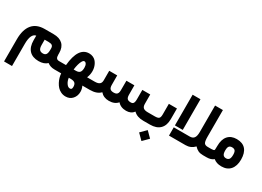

<svg xmlns="http://www.w3.org/2000/svg" viewBox="-21 -1478 3480 2550"><g transform="rotate(30 1718.5 -203.5)"><path d="M679.7 0H662.6Q596.7 0 553.2 -35.2Q505.9 9.8 422.9 9.8Q328.1 9.8 278.3 -43.7Q228.5 -97.2 228.5 -198.2V-268.6Q151.4 -253.9 151.4 -97.2V222.7V242.2H131.8H48.8H29.3V222.7V-97.7Q29.3 -245.6 93 -323.2Q156.7 -400.9 283.2 -400.9H417.5Q509.3 -400.9 558.6 -354.5Q607.9 -308.1 607.9 -220.2V-198.7Q607.9 -158.2 620.4 -142.6Q632.8 -127 660.6 -127H679.7Q685.1 -127 688.5 -106.4Q691.9 -85.9 691.9 -66.9V-61.5Q691.9 -41.5 688.7 -20.8Q685.5 0 679.7 0ZM410.2 -277.8H352.1V-199.2Q352.1 -148.9 369.1 -127.9Q386.2 -106.9 422.9 -106.9Q454.6 -106.9 469.5 -127.7Q484.4 -148.4 484.4 -199.2V-219.7Q484.4 -250.5 467.8 -264.2Q451.2 -277.8 410.2 -277.8Z M1164.1 0H1090.3Q1110.4 41 1110.4 85Q1110.4 148.9 1071.3 193.4Q1032.2 237.8 967.3 237.8Q929.2 237.8 896.2 222.2Q863.3 206.5 840.8 181.9Q818.4 157.2 801.8 125.2Q785.2 93.3 776.4 61.8Q767.6 30.3 765.6 0H674.8Q668.9 0 665.8 -20.8Q662.6 -41.5 662.6 -61.5V-66.9Q662.6 -85.9 666 -106.4Q669.4 -127 674.8 -127H766.1Q792.5 -416 957.5 -416Q989.3 -416 1015.6 -404.5Q1042 -393.1 1059.3 -374.3Q1076.7 -355.5 1088.6 -331.1Q1100.6 -306.6 1106 -281.2Q1111.3 -255.9 1111.3 -231Q1111.3 -176.8 1089.8 -127H1164.1Q1169.4 -127 1172.9 -106.4Q1176.3 -85.9 1176.3 -66.9V-61.5Q1176.3 -41.5 1173.1 -20.8Q1169.9 0 1164.1 0ZM996.1 75.7Q996.1 35.2 976.6 17.6Q957 0 912.6 0H882.3Q887.7 46.4 911.6 81.5Q935.5 116.7 965.3 116.7Q981.4 116.7 988.8 107.4Q996.1 98.1 996.1 75.7ZM995.6 -218.3Q995.6 -252.9 983.6 -273.2Q971.7 -293.5 953.6 -293.5Q937.5 -293.5 923.1 -269.5Q908.7 -245.6 898.7 -208.7Q888.7 -171.9 883.3 -127L920.4 -127.4Q960 -127.9 977.8 -148.7Q995.6 -169.4 995.6 -218.3Z M2033.7 0H2023.9Q1926.3 0 1874.5 -53.7Q1835 0 1759.3 0Q1674.8 0 1628.9 -54.7Q1582.5 0 1494.1 0Q1412.6 0 1364.3 -56.2Q1312 0 1204.6 0H1158.7Q1152.8 0 1149.7 -20.8Q1146.5 -41.5 1146.5 -61.5V-66.9Q1146.5 -85.9 1149.9 -106.4Q1153.3 -127 1158.7 -127H1205.1Q1256.3 -127 1278.8 -145.3Q1301.3 -163.6 1301.3 -202.1V-329.1V-348.6H1320.8H1404.3H1423.8V-329.1L1424.3 -201.2Q1424.8 -161.1 1441.2 -144Q1457.5 -127 1496.1 -127Q1520 -127 1534.9 -134.3Q1549.8 -141.6 1557.1 -158.2Q1564.5 -174.8 1564.5 -201.7L1564.9 -329.1V-348.6H1584.5H1667.5H1687V-329.1L1687.5 -202.6Q1688 -161.6 1704.1 -144.5Q1720.2 -127.4 1757.8 -127.4Q1775.9 -127.4 1786.6 -134Q1797.4 -140.6 1803.2 -157Q1809.1 -173.3 1809.1 -201.7V-329.1V-348.6H1828.6H1910.6H1930.2V-329.1L1930.7 -203.1Q1931.2 -163.1 1951.7 -145Q1972.2 -127 2020 -127H2033.7Q2039.1 -127 2042.5 -106.4Q2045.9 -85.9 2045.9 -66.9V-61.5Q2045.9 -41.5 2042.7 -20.8Q2039.6 0 2033.7 0Z M2028.3 -127H2127.4Q2173.3 -127 2189.9 -141.6Q2206.5 -156.2 2206.5 -201.7V-345.2V-364.7H2226.1H2311H2330.6V-345.2V-201.2Q2330.6 -103.5 2278.3 -51.8Q2226.1 0 2127 0H2028.3Q2022.5 0 2019.3 -20.8Q2016.1 -41.5 2016.1 -61.5V-66.9Q2016.1 -85.9 2019.5 -106.4Q2022.9 -127 2028.3 -127ZM2054.2 161.6 2138.2 77.6 2222.2 161.6 2138.2 245.6Z M2951.2 0H2939Q2895.5 0 2864.7 -14.6Q2834 -29.3 2808.1 -58.6Q2752.4 0 2672.4 0H2438.5H2418.9V-19.5V-107.4V-127H2438.5H2664.1Q2707.5 -127 2728.5 -154.3Q2749.5 -181.6 2749.5 -246.1V-632.3V-651.9H2769H2850.1H2869.6V-632.3V-245.6Q2869.6 -175.8 2883.5 -151.4Q2897.5 -127 2939.9 -127H2951.2Q2956.5 -127 2960 -106.4Q2963.4 -85.9 2963.4 -66.9V-61.5Q2963.4 -41.5 2960.2 -20.8Q2957 0 2951.2 0ZM2439 -627.4H2520H2539.6V-607.9V-176.3V-156.7H2520H2439H2419.4V-176.3V-607.9V-627.4Z M2945.8 -127H2995.1Q3015.1 -127 3025.9 -130.1Q3036.6 -133.3 3039.1 -137.2Q3041.5 -141.1 3042 -147.9Q3043.5 -169.4 3043.5 -202.6Q3043.5 -303.2 3090.6 -356.9Q3137.7 -410.6 3223.6 -410.6Q3314.5 -410.6 3361.1 -357.4Q3407.7 -304.2 3407.7 -201.7Q3407.7 -103.5 3359.9 -48.3Q3312 6.8 3223.6 6.8Q3148.9 6.8 3101.6 -33.2Q3063.5 0 2996.1 0H2945.8Q2939.9 0 2936.8 -20.8Q2933.6 -41.5 2933.6 -61.5V-66.9Q2933.6 -85.9 2937 -106.4Q2940.4 -127 2945.8 -127ZM3285.2 -203.6Q3285.2 -248.5 3270.8 -266.6Q3256.3 -284.7 3224.1 -284.7Q3192.9 -284.7 3178.5 -266.6Q3164.1 -248.5 3164.1 -203.6Q3164.1 -156.7 3179.2 -137Q3194.3 -117.2 3224.6 -117.2Q3254.9 -117.2 3270 -137Q3285.2 -156.7 3285.2 -203.6Z"/></g></svg>

Font: Shabnam WOL
Style: Bold-WOL
Weight: 700
Foundry: DejaVu fonts team - Redesigned by Saber Rastikerdar - Based on Vazir font
Version: Version 5.0.0